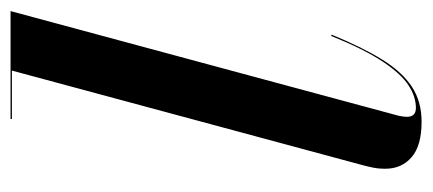

<svg xmlns="http://www.w3.org/2000/svg" viewBox="-242 -548 800 355"><g transform="rotate(-90 157.5 -370.0)"><path d="M110.5 10Q66 10 44.8 -8.5Q23.5 -27 23.5 -57Q23.5 -70 25.8 -80.8Q28 -91.5 30 -98.5L205 -747.5H115.5V-750H315L121.5 -32.5Q120.5 -28.5 120 -24.2Q119.5 -20 119.5 -17Q119.5 -0.5 136 -0.5Q157 -0.5 178.2 -14.5Q199.5 -28.5 222 -62.5Q244.5 -96.5 269 -157L271.5 -156.5Q248.5 -100.5 225.8 -63.5Q203 -26.5 175.5 -8.2Q148 10 110.5 10Z"/></g></svg>

Font: Bodoni Moda 72pt SemiBold
Style: Italic
Weight: 600
Italic angle: -13°
Designer: Owen Earl
Foundry: indestructible type
Version: Version 2.004